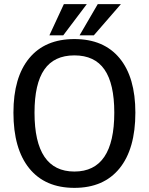

<svg xmlns="http://www.w3.org/2000/svg" viewBox="-20 -899 720 929"><path d="M45 -354Q45 -525 121.5 -617.5Q198 -710 340 -710Q482 -710 558.5 -617.5Q635 -525 635 -354Q635 -179 558.5 -84.5Q482 10 340 10Q198 10 121.5 -84.5Q45 -179 45 -354ZM533 -354Q533 -494 485.5 -562.5Q438 -631 340 -631Q242 -631 194.5 -562.5Q147 -494 147 -354Q147 -69 340 -69Q533 -69 533 -354ZM289 -879H400L286 -728H219ZM453 -879H565L434 -728H365Z"/></svg>

Font: Krub Medium
Style: Regular
Weight: 500
Designer: Ekaluck Peanpanawate
Foundry: Cadson Demak Co.,Ltd.
Version: Version 1.000; ttfautohint (v1.6)